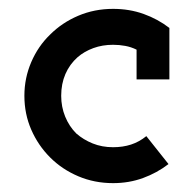

<svg xmlns="http://www.w3.org/2000/svg" viewBox="-20 -404 437 433"><path d="M360 -34 310 -97Q294 -84 275.5 -78Q257 -72 235 -72Q210 -72 189 -80.5Q168 -89 152 -103Q136 -119 127 -141Q118 -163 118 -188Q118 -215 127.5 -237Q137 -259 155 -275Q170 -288 190.5 -295.5Q211 -303 235 -303Q249 -303 262.5 -300.5Q276 -298 288 -292V-225H362V-341Q336 -361 304 -372.5Q272 -384 235 -384Q193 -384 156.5 -368.5Q120 -353 93 -326Q66 -300 50.5 -264Q35 -228 35 -188Q35 -147 50.5 -111.5Q66 -76 93 -49Q120 -22 156.5 -6.5Q193 9 235 9Q271 9 302.5 -2.5Q334 -14 360 -34Z"/></svg>

Font: Josefin Slab Thin
Style: Bold
Weight: 700
Version: Version 2.000